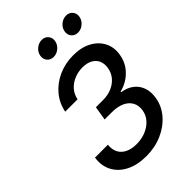

<svg xmlns="http://www.w3.org/2000/svg" viewBox="-273 -1048 1166 1166"><g transform="rotate(-45 310.0 -464.5)"><path d="M268.6 10.3Q192.4 10.3 138.2 -17.1Q84 -44.4 58.1 -93Q32.2 -141.6 41.5 -204.6H152.3Q147.9 -167 162.1 -139.6Q176.3 -112.3 206.3 -97.9Q236.3 -83.5 278.3 -83.5Q321.8 -83.5 358.2 -98.4Q394.5 -113.3 418.7 -140.1Q442.9 -167 448.7 -202.6Q454.6 -239.7 439.7 -267.8Q424.8 -295.9 391.4 -311.5Q357.9 -327.1 308.1 -327.1H246.6L261.7 -417H323.2Q364.3 -417 397.9 -431.4Q431.6 -445.8 453.6 -471.7Q475.6 -497.6 481.4 -532.7Q487.3 -566.9 476.1 -592.3Q464.8 -617.7 439 -631.8Q413.1 -646 374.5 -646Q336.4 -646 303 -631.8Q269.5 -617.7 246.8 -591.8Q224.1 -565.9 216.8 -529.8H110.8Q122.6 -591.3 161.9 -638.2Q201.2 -685.1 259.8 -711.4Q318.4 -737.8 387.2 -737.8Q456.5 -737.8 505.4 -711.2Q554.2 -684.6 576.7 -639.6Q599.1 -594.7 589.8 -540Q580.1 -479 537.8 -436Q495.6 -393.1 434.6 -377.9L434.1 -373.5Q481.4 -366.2 511.7 -342Q542 -317.9 554.2 -281Q566.4 -244.1 558.6 -199.2Q548.8 -138.7 507.8 -91.3Q466.8 -43.9 404.8 -16.8Q342.8 10.3 268.6 10.3ZM505.9 -814Q479.5 -814 464.1 -832.3Q448.7 -850.6 453.1 -876.5Q457 -902.3 478.8 -920.7Q500.5 -939 526.9 -939Q553.2 -939 568.6 -920.7Q584 -902.3 579.6 -876.5Q575.2 -850.6 553.7 -832.3Q532.2 -814 505.9 -814ZM296.9 -814Q270.5 -814 255.1 -832.3Q239.7 -850.6 244.1 -876.5Q248 -902.3 269.8 -920.7Q291.5 -939 317.9 -939Q344.2 -939 359.6 -920.7Q375 -902.3 370.6 -876.5Q366.2 -850.6 344.7 -832.3Q323.2 -814 296.9 -814Z"/></g></svg>

Font: Inter 20pt Medium
Style: Italic
Weight: 500
Italic angle: -9.3988°
Version: Version 4.001;git-66647c0bb